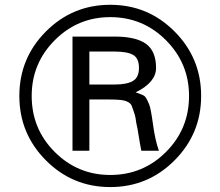

<svg xmlns="http://www.w3.org/2000/svg" viewBox="-20 -756 907 790"><path d="M807.6 -361.3C807.6 -464.8 771.2 -553.2 698.2 -626.5C625.3 -699.7 537.1 -736.3 433.6 -736.3C330.1 -736.3 241.9 -699.7 168.9 -626.5C96 -553.2 59.6 -464.8 59.6 -361.3C59.6 -257.8 96 -169.4 168.9 -96.2C241.9 -22.9 330.1 13.7 433.6 13.7C537.1 13.7 625.3 -22.9 698.2 -96.2C771.2 -169.4 807.6 -257.8 807.6 -361.3ZM757.8 -361.3C757.8 -270.8 726.2 -194 663.1 -130.9C599.9 -67.7 523.4 -36.1 433.6 -36.1C344.4 -36.1 268.2 -67.7 205.1 -130.9C141.9 -194 110.4 -270.8 110.4 -361.3C110.4 -450.5 141.9 -526.9 205.1 -590.3C268.2 -653.8 344.4 -685.5 433.6 -685.5C523.4 -685.5 599.9 -653.8 663.1 -590.3C726.2 -526.9 757.8 -450.5 757.8 -361.3ZM633.8 -135.7C623.4 -165 615.2 -201.5 609.4 -245.1C603.5 -288.7 598.3 -315.8 593.8 -326.2C585.9 -345.7 579.3 -357.4 573.7 -361.3C568.2 -365.2 556.3 -370.1 538.1 -376C594.1 -403.3 622.1 -436.8 622.1 -476.6C622.1 -522.8 608.2 -555.8 580.6 -575.7C552.9 -595.5 510.1 -605.5 452.1 -605.5H278.3V-135.7H347.7V-346.7H426.8C448.2 -346.7 464.8 -346 476.6 -344.7C488.3 -343.4 498.2 -340.7 506.3 -336.4C514.5 -332.2 519.9 -326.5 522.5 -319.3L532.2 -291.5C536.1 -280.1 539.1 -266 541 -249C544.3 -235.4 547.4 -218.8 550.3 -199.2C553.2 -179.7 557 -158.5 561.5 -135.7ZM551.8 -476.6C551.8 -450.5 543.5 -432.6 526.9 -422.9C510.3 -413.1 485 -408.2 451.2 -408.2H347.7V-543.9H451.2C485.7 -543.9 511.1 -539.4 527.3 -530.3C543.6 -521.2 551.8 -503.3 551.8 -476.6Z"/></svg>

Font: FreeUniversal
Style: Regular
Weight: 400
Version: Version 1.001